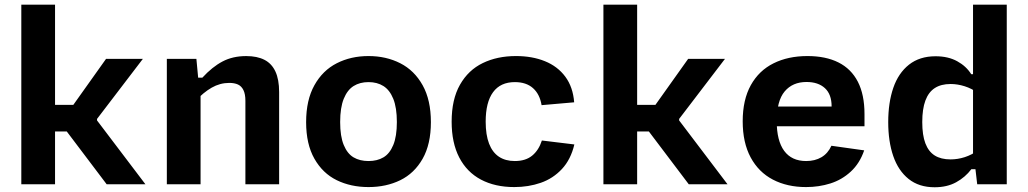

<svg xmlns="http://www.w3.org/2000/svg" viewBox="-20 -785 4380 818"><path d="M70.8 0V-765H214.5V0ZM322 -338.2 273.2 -311.3 431.8 -534.2H588.7L393.4 -278.4V-271.9L599.5 0H434.4L248.1 -246.5L320.5 -224.8H192.5V-338.2Z M834.5 0H690.8V-534.2H816.7L825.8 -437.5H834.5ZM1025.5 0V-355.6Q1025.5 -384.2 1017.1 -401.2Q1008.8 -418.1 993.7 -425Q978.7 -431.8 957 -431.8Q917.2 -431.8 881.8 -411.5Q846.4 -391.2 813 -354.8V-454.2H842.2Q884.2 -500 927.9 -523Q971.5 -546.1 1029.1 -546.1Q1075.7 -546.1 1106.7 -530.1Q1137.7 -514.2 1153.4 -480.3Q1169.2 -446.4 1169.2 -392.7V0Z M1550 12Q1474.6 12 1414.7 -17.3Q1354.8 -46.6 1319.5 -108.8Q1284.2 -170.9 1284.2 -264.6Q1284.2 -358.7 1319.5 -421.9Q1354.8 -485.1 1414.9 -515.6Q1475 -546.2 1550 -546.2Q1625 -546.2 1685.2 -515.6Q1745.3 -485.1 1780.6 -421.9Q1815.8 -358.8 1815.8 -264.6Q1815.8 -170.8 1780.6 -108.7Q1745.3 -46.6 1685.4 -17.3Q1625.4 12 1550 12ZM1550 -435.2Q1513.3 -435.2 1486.5 -418.5Q1459.8 -401.8 1444.5 -364.1Q1429.2 -326.3 1429.2 -265Q1429.2 -204.1 1444.5 -167.2Q1459.8 -130.2 1486.3 -114.6Q1512.9 -98.9 1550 -98.9Q1587.1 -98.9 1613.6 -114.6Q1640.2 -130.2 1655.5 -167.2Q1670.8 -204.1 1670.8 -265Q1670.8 -326.3 1655.5 -364.1Q1640.2 -401.8 1613.4 -418.5Q1586.7 -435.2 1550 -435.2Z M2171.1 12Q2088.9 12 2028.9 -19.9Q1968.9 -51.8 1936.5 -114.2Q1904.2 -176.6 1904.2 -266.6Q1904.2 -361.6 1939.7 -424Q1975.2 -486.5 2036.8 -516.3Q2098.4 -546.2 2178.3 -546.2Q2247.6 -546.2 2301.7 -524.2Q2355.8 -502.3 2388.5 -458.2Q2421.2 -414 2426.2 -349.1L2287.4 -337Q2279.6 -383.9 2250.7 -409.6Q2221.8 -435.2 2173.6 -435.2Q2112.2 -435.2 2080.7 -392.3Q2049.2 -349.4 2049.2 -266.6Q2049.2 -210.5 2063.6 -173.1Q2078 -135.8 2105.7 -117.3Q2133.4 -98.9 2173.2 -98.9Q2219.1 -98.9 2247.2 -121.9Q2275.2 -144.8 2288.7 -186.4L2427 -169.6Q2411.9 -105.5 2374 -64.9Q2336.1 -24.3 2283.9 -6.2Q2231.8 12 2171.1 12Z M2550.8 0V-765H2694.5V0ZM2802 -338.2 2753.2 -311.3 2911.8 -534.2H3068.7L2873.4 -278.4V-271.9L3079.5 0H2914.4L2728.1 -246.5L2800.5 -224.8H2672.5V-338.2Z M3420.2 -546.2Q3497.8 -546.2 3552.1 -519Q3606.4 -491.8 3634.8 -436.8Q3663.1 -381.7 3663.1 -299.2V-247.1H3257.8V-331.2H3543.9L3523 -312.6V-332Q3523 -383.1 3494.5 -409.4Q3465.9 -435.7 3416.1 -435.7Q3356.8 -435.7 3323 -395.5Q3289.2 -355.4 3289.2 -268.3Q3289.2 -185.5 3321 -142.2Q3352.9 -98.9 3414.6 -98.9Q3451.9 -98.9 3479.5 -115Q3507.2 -131.2 3522.2 -164L3661.8 -144.4Q3642.8 -89 3604.8 -54Q3566.8 -18.9 3518 -3.5Q3469.2 12 3414.2 12Q3333.7 12 3272.8 -19.8Q3212 -51.5 3178.1 -114.4Q3144.2 -177.3 3144.2 -268.3Q3144.2 -359.8 3178.8 -422.2Q3213.5 -484.5 3275.7 -515.3Q3337.8 -546.2 3420.2 -546.2Z M4125.5 -765H4269.2V0H4143.3L4132.1 -96.2H4125.5ZM3965.8 -545.3Q4019.8 -545.3 4058.3 -524Q4096.9 -502.8 4117.9 -468.8H4147.1V-388.5Q4119.8 -408.1 4089.6 -417.6Q4059.4 -427.1 4030 -427.1Q3989.2 -427.1 3962.6 -409.8Q3936 -392.6 3922.6 -356.7Q3909.2 -320.8 3909.2 -264.9Q3909.2 -209.2 3922.5 -174.3Q3935.8 -139.3 3962.2 -122.6Q3988.8 -105.9 4029.7 -105.9Q4060.2 -105.9 4090.2 -115.5Q4120.2 -125.2 4147.1 -144.8V-64.2H4118.4Q4092.4 -29.8 4053.6 -8.5Q4014.8 12.8 3961.8 12.8Q3895.2 12.8 3851.1 -22.5Q3807 -57.9 3785.6 -120.2Q3764.2 -182.5 3764.2 -264.9Q3764.2 -347.7 3785.8 -410.6Q3807.4 -473.6 3852.7 -509.5Q3898 -545.3 3965.8 -545.3Z"/></svg>

Font: Monaspace Neon Var ExtraLight
Style: Regular
Weight: 200
Designer: Riley Cran and the Lettermatic Team
Version: Version 1.200 (Monaspace Neon Var)